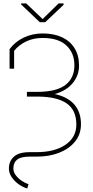

<svg xmlns="http://www.w3.org/2000/svg" viewBox="-20 -910 542 1115"><path d="M138.2 184.6Q113.8 177.7 89.1 160.4Q64.5 143.1 48.1 119.1Q31.7 95.2 31.7 69.3Q31.7 25.9 60.8 -0.2Q89.8 -26.4 152.3 -26.4H192.4Q296.9 -26.4 360.1 -69.3Q423.3 -112.3 423.3 -186.5Q423.3 -271.5 366.2 -310.3Q309.1 -349.1 196.3 -349.1H136.2V-376.5H196.3Q307.1 -376.5 359.6 -416.5Q412.1 -456.5 412.1 -530.8Q412.1 -601.6 366 -645.5Q319.8 -689.5 227.5 -689.5Q173.8 -689.5 131.6 -669.2Q89.4 -648.9 62 -614.7V-511.2H35.6V-624.5Q65.9 -666.5 116.7 -691.2Q167.5 -715.8 227.5 -715.8Q292.5 -715.8 340.1 -693.6Q387.7 -671.4 413.3 -629.6Q439 -587.9 439 -528.8Q439 -471.7 402.1 -427.2Q365.2 -382.8 297.9 -363.8Q374 -347.2 412.1 -302.7Q450.2 -258.3 450.2 -188.5Q450.2 -130.4 416 -88.1Q381.8 -45.9 323.5 -22.9Q265.1 0 192.4 -0.5H152.3Q101.6 -0.5 79.6 16.8Q57.6 34.2 57.6 68.8Q57.6 88.9 71.3 107.2Q85 125.5 105.2 139.4Q125.5 153.3 145.5 159.2ZM103 -883.8 210.9 -781.2H242.7L349.1 -881.8V-890.1H320.3L227.5 -799.3L132.3 -890.1H103Z"/></svg>

Font: Roboto Slab LO Thin
Style: Regular
Weight: 250
Designer: Google
Version: Version 2.00;September 28, 2018;FontCreator 11.5.0.2427 64-b